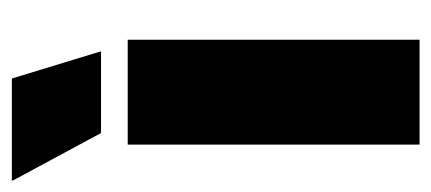

<svg xmlns="http://www.w3.org/2000/svg" viewBox="-236 -506 728 324"><g transform="rotate(-90 128.0 -344.0)"><path d="M46 0V-492.5H223V0ZM157.5 -688 203 -539V-537.5H65.5L-14.5 -686V-688Z"/></g></svg>

Font: Anek Telugu ExtraBold
Style: Regular
Weight: 800
Designer: Omkar Bhoir (Telugu), Yesha Goshar (Latin)
Foundry: Ek Type
Version: Version 1.003